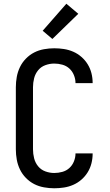

<svg xmlns="http://www.w3.org/2000/svg" viewBox="-20 -1002 588 1030"><path d="M271 8Q244 8 216 3Q188 -2 163.5 -14.5Q139 -27 119 -47.5Q99 -68 87 -93Q75 -118 70 -145.5Q65 -173 65 -201V-534Q65 -562 70 -589.5Q75 -617 87 -642Q99 -667 119 -687.5Q139 -708 163.5 -720.5Q188 -733 216 -738Q244 -743 271 -743Q297 -743 323 -739Q349 -735 373 -724.5Q397 -714 417 -696.5Q437 -679 450.5 -657Q464 -635 470.5 -609.5Q477 -584 477 -557V-556H385V-557Q385 -578 376.5 -599Q368 -620 352 -634.5Q336 -649 314.5 -655Q293 -661 271 -661Q247 -661 223.5 -652.5Q200 -644 184.5 -625Q169 -606 163 -582Q157 -558 157 -534V-201Q157 -177 163 -153Q169 -129 184.5 -110Q200 -91 223.5 -82.5Q247 -74 271 -74Q293 -74 314.5 -80Q336 -86 352 -100.5Q368 -115 376.5 -136Q385 -157 385 -178V-179H477V-178Q477 -151 470.5 -125.5Q464 -100 450.5 -78Q437 -56 417 -38.5Q397 -21 373 -10.5Q349 0 323 4Q297 8 271 8ZM261 -793 209 -837 336 -982 400 -928Z"/></svg>

Font: Iosevka Semi-Condensed Medium
Style: Regular
Weight: 500
Monospace: yes
Designer: Belleve Invis
Foundry: Belleve Invis
Version: Version 27.3.5